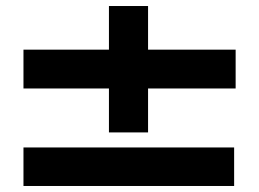

<svg xmlns="http://www.w3.org/2000/svg" viewBox="-20 -666 860 638"><path d="M763 -501V-372H472V-226H342V-372H58V-501H342V-646H472V-501ZM58 -176H758V-48H58Z"/></svg>

Font: BioRhyme Expanded ExtraBold
Style: Regular
Weight: 800
Width: 7
Designer: Aoife Mooney
Foundry: Aoife Mooney Type
Version: Version 1.000